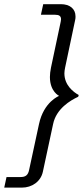

<svg xmlns="http://www.w3.org/2000/svg" viewBox="-40 -753 393 907"><path d="M330.8 -300 331.7 -304.2C306.7 -318.3 264.2 -350 264.2 -406.7C264.2 -415 265.8 -424.2 267.5 -433.3L315 -658.3C316.7 -664.2 316.7 -670 316.7 -675.8C316.7 -711.7 289.2 -733.3 247.5 -733.3H164.2L153.3 -683.3H220C239.2 -683.3 248.3 -677.5 248.3 -661.7C248.3 -658.3 247.5 -654.2 246.7 -650L200.8 -433.3C197.5 -416.7 195.8 -402.5 195.8 -389.2C195.8 -320 239.2 -300 239.2 -300C239.2 -300 166.7 -272.5 144.2 -166.7L97.5 50C92.5 74.2 80.8 83.3 57.5 83.3H-9.2L-20 133.3H63.3C110.8 133.3 152.5 105 162.5 58.3L210.8 -166.7C225.8 -240 293.3 -279.2 329.2 -295.8Z"/></svg>

Font: BoonHome
Style: Book Oblique
Weight: 400
Italic angle: -12°
Designer: Sungsit Sawaiwan
Foundry: Sungsit Sawaiwan
Version: Version 0.2